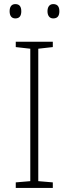

<svg xmlns="http://www.w3.org/2000/svg" viewBox="-20 -918 334 938"><path d="M27 -863C27 -843 35 -828 55 -828C77 -828 84 -843 84 -863C84 -883 77 -898 55 -898C35 -898 27 -883 27 -863ZM212 -863C212 -843 221 -828 240 -828C263 -828 270 -843 270 -863C270 -883 263 -898 240 -898C221 -898 212 -883 212 -863ZM238 0V-27L167 -33V-680L238 -688V-714H57V-688L128 -680V-33L57 -27V0Z"/></svg>

Font: Noto Sans Lao ExtraLight
Style: Regular
Weight: 200
Designer: Monotype Design Team
Foundry: Monotype Imaging Inc.
Version: Version 2.003